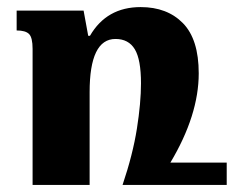

<svg xmlns="http://www.w3.org/2000/svg" viewBox="-20 -522 661 542"><path d="M620 -63H461Q541 -197 541 -315Q541 -411 496.5 -456.5Q452 -502 377 -502Q281 -502 234 -421H229L216 -492H27V-436Q52 -436 62 -426Q72 -416 72 -384V0H233V-262Q233 -412 306 -412Q343 -412 360.5 -383Q378 -354 378 -287Q378 -232 366.5 -159Q355 -86 326 0H620Z"/></svg>

Font: Noto Serif Armenian SemiCondensed Extra
Style: Regular
Weight: 800
Width: 4
Designer: Monotype Design Team
Foundry: Monotype Imaging Inc.
Version: Version 1.901